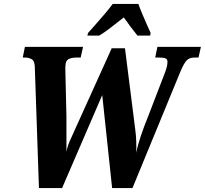

<svg xmlns="http://www.w3.org/2000/svg" viewBox="-20 -951 1036 971"><path d="M156 -613Q155 -644 139.5 -652Q124 -660 106 -660H95L106 -714H400L388 -660H369Q343 -660 327.5 -652.5Q312 -645 311 -619Q310 -611 310.5 -600.5Q311 -590 311 -574L316 -362Q316 -343 316 -309.5Q316 -276 316 -241Q316 -206 316 -183Q321 -212 333.5 -239Q346 -266 360 -298L545 -707H612L663 -304Q668 -269 669 -236.5Q670 -204 669 -178Q676 -216 693 -266Q710 -316 729 -362L814 -583Q827 -617 827 -638Q827 -652 816.5 -656Q806 -660 784 -660H765L776 -714H996L984 -660H963Q939 -660 925 -646.5Q911 -633 892 -588L650 0H547L497 -470L294 0H177ZM425 -784Q442 -803 464.5 -828.5Q487 -854 510 -881Q533 -908 550 -931H680Q687 -910 698.5 -883Q710 -856 721.5 -829.5Q733 -803 742 -784L739 -771H675Q661 -788 640.5 -815.5Q620 -843 606 -863Q570 -835 541.5 -812.5Q513 -790 482 -771H422Z"/></svg>

Font: Noto Serif ExtraCondensed ExtraBold
Style: Italic
Weight: 800
Width: 2
Italic angle: -12°
Designer: Monotype Design Team
Foundry: Monotype Imaging Inc.
Version: Version 2.013